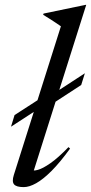

<svg xmlns="http://www.w3.org/2000/svg" viewBox="-20 -755 372 785"><path d="M39.5 -284.5 162.5 -364 190.5 -366.5 327 -455.5 312 -407.5 178.5 -320.5 150.5 -318.5 25 -237ZM229 -647.5Q220 -654 208.5 -661.5Q197 -669 184 -677.5Q171 -686 156.5 -694.5L158 -699.5L329 -735H332.5L113.5 -43L104.5 -60.5Q114.5 -55 134.8 -60.5Q155 -66 186.2 -87.8Q217.5 -109.5 260 -153.5L266.5 -147.5Q225.5 -91 190.8 -56.2Q156 -21.5 127.8 -5.8Q99.5 10 77 10Q47 10 37.5 -1.2Q28 -12.5 36.5 -39.5Z"/></svg>

Font: Newsreader 60pt
Style: Italic
Weight: 400
Italic angle: -17°
Designer: Hugues Gentile
Foundry: Production Type
Version: Version 1.003